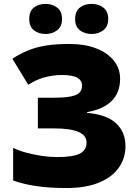

<svg xmlns="http://www.w3.org/2000/svg" viewBox="-20 -948 706 978"><path d="M591.8 -546.9Q591.8 -476.1 548.6 -433.6Q505.4 -391.1 423.8 -377V-373Q522.9 -364.7 571 -320.1Q619.1 -275.4 619.1 -204.1Q619.1 -141.6 584.7 -93.3Q550.3 -44.9 483.4 -17.6Q416.5 9.8 318.8 9.8Q226.1 9.8 158.9 -1Q91.8 -11.7 46.9 -28.8V-194.8Q76.7 -180.2 116 -169.7Q155.3 -159.2 195.8 -153.6Q236.3 -147.9 269 -147.9Q352.1 -147.9 386.5 -165.5Q420.9 -183.1 420.9 -222.2Q420.9 -293.9 256.8 -293.9H172.9V-450.2H248Q309.6 -450.2 342 -457Q374.5 -463.9 386.2 -477.5Q397.9 -491.2 397.9 -512.2Q397.9 -537.6 374.3 -551.8Q350.6 -565.9 294.9 -565.9Q250.5 -565.9 206.8 -554Q163.1 -542 124 -516.1L43 -648.9Q83.5 -675.3 125 -691.9Q166.5 -708.5 216.3 -716.3Q266.1 -724.1 332 -724.1Q412.6 -724.1 470.9 -701.2Q529.3 -678.2 560.5 -638.4Q591.8 -598.6 591.8 -546.9ZM128.9 -851.1Q128.9 -891.1 152.8 -909.7Q176.8 -928.2 211.9 -928.2Q245.6 -928.2 270.8 -909.7Q295.9 -891.1 295.9 -851.1Q295.9 -812.5 270.8 -793.7Q245.6 -774.9 211.9 -774.9Q176.8 -774.9 152.8 -793.7Q128.9 -812.5 128.9 -851.1ZM362.8 -851.1Q362.8 -891.1 387 -909.7Q411.1 -928.2 446.8 -928.2Q481 -928.2 506.1 -909.7Q531.2 -891.1 531.2 -851.1Q531.2 -812.5 506.1 -793.7Q481 -774.9 446.8 -774.9Q411.1 -774.9 387 -793.7Q362.8 -812.5 362.8 -851.1Z"/></svg>

Font: Open Sans ExtraBold
Style: Regular
Weight: 800
Designer: Monotype Design Team
Foundry: Monotype Imaging Inc.
Version: Version 3.003; ttfautohint (v1.8.4)